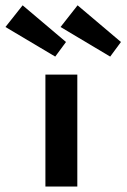

<svg xmlns="http://www.w3.org/2000/svg" viewBox="-129 -684 464 704"><path d="M275 -476.5 93 -585 155.5 -664.5 314.5 -530ZM73.5 -476.5 -109 -585 -46 -664.5 113 -530ZM37.5 0V-410.5H154.5V0Z"/></svg>

Font: League Spartan SemiBold
Style: Regular
Weight: 600
Foundry: The League of Moveable Type
Version: Version 2.002